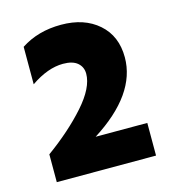

<svg xmlns="http://www.w3.org/2000/svg" viewBox="-86 -1045 612 677"><g transform="rotate(-15 220.0 -707.0)"><path d="M39.1 -440.4V-542Q124 -603.5 181.2 -668Q238.3 -732.4 238.3 -783.2Q238.3 -807.6 220.7 -822.8Q203.1 -837.9 168 -837.9Q112.3 -837.9 49.8 -794.9V-931.6Q112.3 -972.7 196.8 -972.7Q281.2 -972.7 333 -927.2Q384.8 -881.8 384.8 -803.7Q384.8 -668.9 212.9 -559.6H401.4V-440.4Z"/></g></svg>

Font: GenEi M Gothic v2 Black
Style: Regular
Weight: 900
Version: Version 2.0